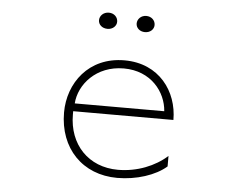

<svg xmlns="http://www.w3.org/2000/svg" viewBox="-52 -777 1105 874"><g transform="rotate(5 500.0 -340.0)"><path d="M541 -675C541 -655 558 -639 582 -639C606 -639 623 -655 623 -675C623 -696 606 -713 582 -713C558 -713 541 -695 541 -675ZM369 -675C369 -655 386 -639 411 -639C434 -639 452 -655 452 -675C452 -696 435 -713 411 -713C386 -713 369 -695 369 -675ZM288 -237V-252H746C746 -382 660 -503 501 -503C337 -503 247 -377 247 -243C247 -79 355 33 514 33C601 33 688 5 738 -39V-87C683 -37 601 -4 514 -4C379 -4 288 -100 288 -237ZM701 -288H292C298 -375 375 -466 501 -466C626 -466 695 -375 701 -288Z"/></g></svg>

Font: LINE Seed JP_OTF Thin
Style: Regular
Weight: 250
Designer: LY Corporation & Fontrix & Fontworks
Version: Version 1.007